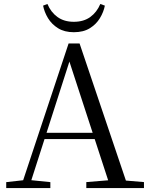

<svg xmlns="http://www.w3.org/2000/svg" viewBox="-20 -955 758 975"><path d="M198.8 -926.4 220.9 -934.8Q238.2 -893 271.8 -868.7Q305.4 -844.3 354.8 -844.3Q405 -844.3 438.5 -868.7Q471.9 -893 489.4 -934.8L512.5 -926.4Q506.1 -893.7 487.3 -862.7Q468.6 -831.8 436.1 -811.6Q403.7 -791.4 354.8 -791.4Q307.5 -791.4 275 -811.6Q242.5 -831.8 223.8 -862.7Q205.1 -893.7 198.8 -926.4ZM11.6 0V-30.1L110.1 -41.1H127.5L235.7 -30.1V0ZM84.4 0 328.3 -734.2H384.1L632.2 0H542.1L321.9 -674.6H342.1L338.3 -660.6L126.3 0ZM192.4 -248.8 195.9 -280.7H500.1L503.6 -248.8ZM418.3 0V-30.3L551.9 -41.3H580.7L711.1 -30.3V0Z"/></svg>

Font: Noto Serif HK
Style: Regular
Weight: 200
Designer: Ryoko NISHIZUKA 西塚涼子 (kana & ideographs); Frank Grießhammer (Latin, Greek & Cyrillic); Wenlong ZHANG 张文龙 (bopomofo); San
Foundry: Adobe
Version: Version 2.001;hotconv 1.1.0;makeotfexe 2.6.0